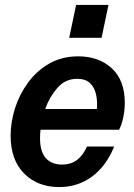

<svg xmlns="http://www.w3.org/2000/svg" viewBox="-20 -747 542 777"><path d="M220 10Q132 10 77.5 -45Q23 -100 23 -198Q23 -252 40.5 -308Q58 -364 93 -412Q128 -460 179 -489.5Q230 -519 297 -519Q380 -519 432.5 -470.5Q485 -422 485 -331Q485 -300 478.5 -270.5Q472 -241 462 -222H144Q142 -204 142 -188Q142 -133 165.5 -107Q189 -81 231 -81Q267 -81 291.5 -99.5Q316 -118 332 -154H442Q410 -75 352.5 -32.5Q295 10 220 10ZM292 -428Q244 -428 212 -391Q180 -354 163 -306H372Q375 -335 369 -363.5Q363 -392 345 -410Q327 -428 292 -428ZM260 -594 288 -727H419L391 -594Z"/></svg>

Font: Instrument Sans SemiCondensed SemiBold Italic
Style: Regular
Weight: 600
Width: 4
Italic angle: -13°
Designer: Rodrigo Fuenzalida
Foundry: fragTYPE
Version: Version 1.000; ttfautohint (v1.8.4.7-5d5b);gftools[0.9.28]